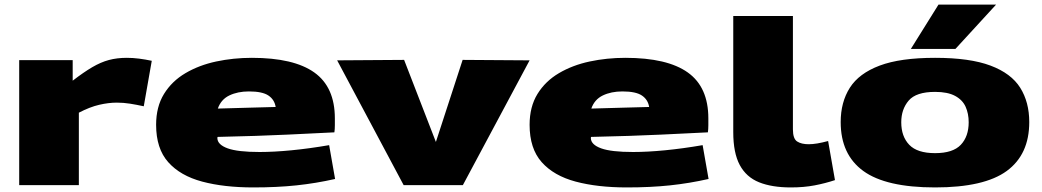

<svg xmlns="http://www.w3.org/2000/svg" viewBox="-20 -810 4558 840"><path d="M298 -547V-457Q346 -494 383.5 -516Q421 -538 456.5 -547.5Q492 -557 535 -557Q561 -557 588.5 -553.5Q616 -550 644 -544L609 -345Q577 -352 548.5 -356.5Q520 -361 491 -361Q455 -361 414 -351.5Q373 -342 325 -317V0H64V-547Z M1088 10Q960 10 864.5 -15.5Q769 -41 716 -100.5Q663 -160 663 -264Q663 -343 697.5 -399Q732 -455 791.5 -490Q851 -525 926 -541Q1001 -557 1082 -557Q1265 -557 1355 -493Q1445 -429 1445 -292Q1445 -280 1445 -262.5Q1445 -245 1443 -231Q1362 -227 1237 -221Q1112 -215 932 -211Q931 -209 931 -205Q932 -177 976 -161Q1020 -145 1116 -145Q1178 -145 1255.5 -152.5Q1333 -160 1420 -175L1446 -27Q1362 -8 1277 1Q1192 10 1088 10ZM933 -335Q1006 -337 1074.5 -339Q1143 -341 1186 -342Q1181 -374 1154.5 -392Q1128 -410 1069 -410Q1020 -410 983.5 -392.5Q947 -375 933 -335Z M1746 0 1455 -546 1748 -548 1887 -189 2004 -548 2297 -546 2005 0Z M2722 10Q2594 10 2498.5 -15.5Q2403 -41 2350 -100.5Q2297 -160 2297 -264Q2297 -343 2331.5 -399Q2366 -455 2425.5 -490Q2485 -525 2560 -541Q2635 -557 2716 -557Q2899 -557 2989 -493Q3079 -429 3079 -292Q3079 -280 3079 -262.5Q3079 -245 3077 -231Q2996 -227 2871 -221Q2746 -215 2566 -211Q2565 -209 2565 -205Q2566 -177 2610 -161Q2654 -145 2750 -145Q2812 -145 2889.5 -152.5Q2967 -160 3054 -175L3080 -27Q2996 -8 2911 1Q2826 10 2722 10ZM2567 -335Q2640 -337 2708.5 -339Q2777 -341 2820 -342Q2815 -374 2788.5 -392Q2762 -410 2703 -410Q2654 -410 2617.5 -392.5Q2581 -375 2567 -335Z M3449 -740V-244Q3449 -203 3467.5 -191Q3486 -179 3518 -179Q3535 -179 3556 -182.5Q3577 -186 3603 -193L3633 -22Q3591 -8 3544 1Q3497 10 3440 10Q3357 10 3301 -12.5Q3245 -35 3216.5 -88Q3188 -141 3188 -232V-740Z M3658 -276Q3658 -363 3698 -426Q3738 -489 3828.5 -523Q3919 -557 4071 -557Q4223 -557 4313.5 -523Q4404 -489 4443.5 -426Q4483 -363 4483 -276Q4483 -134 4384.5 -62Q4286 10 4071 10Q3856 10 3757 -62Q3658 -134 3658 -276ZM3923 -275Q3923 -213 3958 -176.5Q3993 -140 4071 -140Q4149 -140 4183.5 -176.5Q4218 -213 4218 -275Q4218 -313 4204.5 -343Q4191 -373 4158.5 -390.5Q4126 -408 4071 -408Q3988 -408 3955.5 -370Q3923 -332 3923 -275ZM3965 -596 4086 -790H4338L4160 -596Z"/></svg>

Font: Georama Extra Expanded ExtraBold
Style: Regular
Weight: 800
Width: 8
Designer: Jean-Baptiste Levee
Foundry: Production Type
Version: Version 1.000